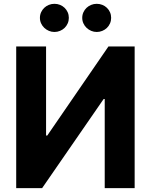

<svg xmlns="http://www.w3.org/2000/svg" viewBox="-20 -966 775 986"><path d="M216.6 -727.3V-269.9H222.7L536.9 -727.3H671.5V0H517.8V-457.7H512.4L196.4 0H63.2V-727.3ZM402.3 -874.3Q402.3 -889.9 408.4 -903.1Q414.4 -916.2 424.5 -925.8Q434.7 -935.4 448.2 -940.9Q461.6 -946.4 476.9 -946.4Q492.2 -946.4 505.7 -940.9Q519.2 -935.4 529.1 -925.8Q539.1 -916.2 544.9 -903.1Q550.8 -889.9 550.8 -874.3Q550.8 -859 544.9 -845.7Q539.1 -832.4 528.9 -822.6Q518.8 -812.9 505.3 -807.4Q491.8 -801.8 476.9 -801.8Q462 -801.8 448.5 -807.5Q435 -813.2 424.7 -823Q414.4 -832.7 408.4 -845.9Q402.3 -859 402.3 -874.3ZM185 -874.3Q185 -889.9 191.1 -903.1Q197.1 -916.2 207.2 -925.8Q217.3 -935.4 230.8 -940.9Q244.3 -946.4 259.6 -946.4Q274.9 -946.4 288.4 -940.9Q301.8 -935.4 311.8 -925.8Q321.7 -916.2 327.6 -903.1Q333.5 -889.9 333.5 -874.3Q333.5 -859 327.6 -845.7Q321.7 -832.4 311.6 -822.6Q301.5 -812.9 288 -807.4Q274.5 -801.8 259.6 -801.8Q244.7 -801.8 231.2 -807.5Q217.7 -813.2 207.4 -823Q197.1 -832.7 191.1 -845.9Q185 -859 185 -874.3Z"/></svg>

Font: Inter P
Style: Bold
Weight: 700
Designer: Rasmus Andersson
Foundry: rsms
Version: Version 3.018;git-588b23468